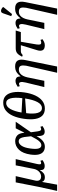

<svg xmlns="http://www.w3.org/2000/svg" viewBox="1196 -2084 1091 3598"><g transform="rotate(-90 1741.0 -285.5)"><path d="M-38 240 39 -112 122 -536H239L155 -166Q149 -139 153.5 -114.5Q158 -90 177 -75Q196 -60 232 -60Q267 -60 296.5 -78.5Q326 -97 346 -127Q366 -157 373 -191L441 -536H558L466 -134Q457 -90 461.5 -74.5Q466 -59 485 -59Q501 -59 526 -74L539 -34Q515 -17 487.5 -5Q460 7 430 7Q384 7 366.5 -15.5Q349 -38 353 -82H350Q324 -40 294 -15Q264 10 214 10Q180 10 159.5 -4Q139 -18 132 -42H130L79 240Z M790 10Q737 10 699 -17Q661 -44 645.5 -102.5Q630 -161 643 -257Q664 -402 732.5 -474Q801 -546 894 -546Q957 -546 1000 -509Q1043 -472 1051 -378H1056L1135 -536H1258L1061 -251Q1071 -170 1077.5 -129Q1084 -88 1093 -73.5Q1102 -59 1121 -59Q1131 -59 1141.5 -63.5Q1152 -68 1163 -74L1177 -34Q1160 -22 1133 -7.5Q1106 7 1073 7Q1025 7 1007 -26Q989 -59 986 -145H985Q954 -79 905.5 -34.5Q857 10 790 10ZM815 -56Q851 -56 880 -83Q909 -110 934.5 -154Q960 -198 986 -249Q980 -324 971.5 -375.5Q963 -427 944.5 -453.5Q926 -480 890 -480Q846 -480 809 -427.5Q772 -375 757 -265Q741 -153 758 -104.5Q775 -56 815 -56Z M1506 10Q1421 10 1373 -37Q1325 -84 1310.5 -171Q1296 -258 1313 -379Q1330 -500 1369 -587.5Q1408 -675 1469.5 -722.5Q1531 -770 1617 -770Q1697 -770 1745 -722.5Q1793 -675 1809 -587Q1825 -499 1808 -378Q1791 -258 1750.5 -171Q1710 -84 1648.5 -37Q1587 10 1506 10ZM1700 -412Q1718 -555 1695.5 -635Q1673 -715 1608 -715Q1542 -715 1497.5 -637Q1453 -559 1431 -427ZM1514 -44Q1581 -44 1626 -127Q1671 -210 1694 -360L1419 -340Q1401 -205 1424 -124.5Q1447 -44 1514 -44Z M2176 240 2308 -341Q2319 -406 2305.5 -441.5Q2292 -477 2236 -477Q2194 -477 2164.5 -454.5Q2135 -432 2117 -395.5Q2099 -359 2090 -317L2025 0H1908L1992 -346Q2009 -418 2000 -446Q1991 -474 1971 -474Q1962 -474 1950.5 -471Q1939 -468 1925 -459L1914 -499Q1935 -514 1963.5 -527Q1992 -540 2026 -540Q2058 -540 2081.5 -522Q2105 -504 2107 -448H2112Q2145 -490 2175 -511.5Q2205 -533 2234.5 -540Q2264 -547 2296 -547Q2374 -547 2404 -500.5Q2434 -454 2413 -352L2293 240Z M2691 9Q2619 9 2599 -30.5Q2579 -70 2599 -135L2692 -440H2581Q2563 -440 2546 -432.5Q2529 -425 2508 -405L2476 -416Q2507 -478 2541 -507Q2575 -536 2635 -536H2968L2938 -440H2757L2707 -148Q2701 -108 2706 -83Q2711 -58 2740 -58Q2757 -58 2768 -61.5Q2779 -65 2792 -72L2804 -33Q2787 -20 2756.5 -5.5Q2726 9 2691 9Z M3262 240 3394 -341Q3405 -406 3391.5 -441.5Q3378 -477 3322 -477Q3280 -477 3250.5 -454.5Q3221 -432 3203 -395.5Q3185 -359 3176 -317L3111 0H2994L3078 -346Q3095 -418 3086 -446Q3077 -474 3057 -474Q3048 -474 3036.5 -471Q3025 -468 3011 -459L3000 -499Q3021 -514 3049.5 -527Q3078 -540 3112 -540Q3144 -540 3167.5 -522Q3191 -504 3193 -448H3198Q3231 -490 3261 -511.5Q3291 -533 3320.5 -540Q3350 -547 3382 -547Q3460 -547 3490 -500.5Q3520 -454 3499 -352L3379 240ZM3276 -605 3237 -620 3291 -775Q3301 -804 3321.5 -809.5Q3342 -815 3365 -805Q3388 -795 3406 -776L3405 -764Z"/></g></svg>

Font: Noto Serif Medium
Style: Italic
Weight: 500
Italic angle: -12°
Designer: Monotype Design Team
Foundry: Monotype Imaging Inc.
Version: Version 2.014; ttfautohint (v1.8.4.7-5d5b)